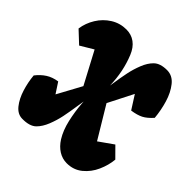

<svg xmlns="http://www.w3.org/2000/svg" viewBox="-205 -910 1074 1074"><g transform="rotate(45 332.5 -373.0)"><path d="M125 -280.8 165.5 -218.8 243.2 -361.8 142.6 -551.3 65.9 -505.4 -3.9 -570.8Q2.9 -618.7 29.3 -661.4Q55.7 -704.1 97.4 -730.2Q139.2 -756.3 189.5 -756.3Q229 -756.3 258.5 -734.6Q288.1 -712.9 305.2 -670.9Q343.3 -578.1 346.2 -469.7L349.1 -487.8Q357.4 -543.9 366 -585Q374.5 -626 390.4 -666Q406.2 -706.1 431.2 -730.5Q457.5 -756.3 511.2 -756.3Q554.2 -756.3 584 -719Q613.8 -681.6 629.9 -627.7Q646 -573.7 650.9 -518.6Q622.6 -486.8 596.9 -473.6Q571.3 -460.4 528.8 -454.1L477.5 -534.7L401.9 -386.2L515.6 -197.3L600.6 -257.3L660.2 -197.3Q655.8 -149.4 634.5 -101.8Q613.3 -54.2 574.5 -22.5Q535.6 9.3 482.4 9.3Q447.3 9.3 417.2 -9.5Q387.2 -28.3 365.2 -63Q337.9 -106.9 324.2 -167Q310.5 -227.1 306.2 -285.6Q305.2 -295.4 305.2 -302.2L298.8 -261.7Q290.5 -205.6 282 -164.1Q273.4 -122.6 257.3 -82Q241.2 -41.5 216.3 -16.6Q189 10.3 129.9 9.3Q93.3 8.8 66.4 -24.9Q39.6 -58.6 24.2 -108.2Q8.8 -157.7 4.4 -207.5Q27.8 -237.8 56.6 -256.3Q85.4 -274.9 125 -280.8Z"/></g></svg>

Font: Kavoon
Style: Regular
Weight: 400
Designer: Viktoriya Grabowska
Foundry: Viktoriya Grabowska
Version: Version 1.004; ttfautohint (v1.4.1)